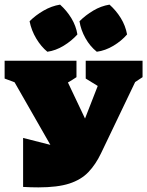

<svg xmlns="http://www.w3.org/2000/svg" viewBox="-34 -807 637 831"><path d="M226 -787Q255 -761 275 -728Q295 -695 301 -658Q276 -630 241.5 -609Q207 -588 171 -583Q144 -605 123 -640Q102 -675 94 -715Q120 -741 154.5 -761Q189 -781 226 -787ZM440 -787Q469 -761 489 -728.5Q509 -696 516 -658Q492 -630 457 -609Q422 -588 385 -583Q356 -606 336 -641.5Q316 -677 310 -715Q336 -741 369.5 -761Q403 -781 440 -787ZM66 2V-210L184 -180L29 -451L-14 -467V-544H297V-473Q279 -461 260 -450L334 -294L389 -435L337 -467V-544H583V-473Q567 -462 551 -452L403 -143Q380 -95 348.5 -62Q317 -29 266 -12.5Q215 4 132 4Q116 4 99.5 3.5Q83 3 66 2Z"/></svg>

Font: Piazzolla SC Black
Style: Regular
Weight: 900
Designer: Juan Pablo del Peral
Foundry: Huerta Tipografica
Version: Version 1.330